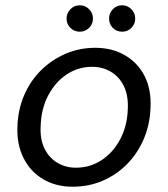

<svg xmlns="http://www.w3.org/2000/svg" viewBox="-20 -695 636 727"><path d="M255 12Q191 12 142.5 -17Q94 -46 68.5 -98Q43 -150 46 -216Q48 -280 71.5 -334.5Q95 -389 135.5 -429Q176 -469 228.5 -491.5Q281 -514 341 -514Q405 -514 453.5 -485.5Q502 -457 527.5 -407Q553 -357 550 -289Q548 -224 524.5 -169Q501 -114 461 -73.5Q421 -33 368.5 -10.5Q316 12 255 12ZM267 -60Q321 -60 364.5 -88.5Q408 -117 435 -167.5Q462 -218 464 -284Q466 -335 448.5 -370Q431 -405 399.5 -423.5Q368 -442 329 -442Q276 -442 233 -413.5Q190 -385 163 -334.5Q136 -284 134 -218Q131 -168 148.5 -132.5Q166 -97 197.5 -78.5Q229 -60 267 -60ZM282 -575Q261 -575 246.5 -589.5Q232 -604 232 -625Q232 -645 246.5 -660Q261 -675 282 -675Q303 -675 317.5 -660Q332 -645 332 -625Q332 -604 317.5 -589.5Q303 -575 282 -575ZM443 -575Q421 -575 407 -589.5Q393 -604 393 -625Q393 -645 407 -660Q421 -675 443 -675Q463 -675 477.5 -660Q492 -645 492 -625Q492 -604 477.5 -589.5Q463 -575 443 -575Z"/></svg>

Font: DM Sans 16pt
Style: Italic
Weight: 400
Italic angle: -10°
Version: Version 4.004;gftools[0.9.30]